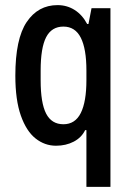

<svg xmlns="http://www.w3.org/2000/svg" viewBox="-20 -558 510 751"><path d="M318 173V-49H313Q299 -20 268.5 -4Q238 12 199 12Q155 12 119 -16.5Q83 -45 61.5 -106Q40 -167 40 -262Q40 -406 84.5 -472Q129 -538 205 -538Q242 -538 272 -519Q302 -500 321 -464H326L338 -526H412V173ZM228 -72Q274 -72 296 -116Q318 -160 318 -245V-282Q318 -367 296 -410.5Q274 -454 228 -454Q182 -454 160.5 -412.5Q139 -371 139 -282V-244Q139 -155 160.5 -113.5Q182 -72 228 -72Z"/></svg>

Font: Archivo Narrow Medium
Style: Regular
Weight: 500
Designer: Hector Gatti
Foundry: Omnibus-Type
Version: Version 3.002